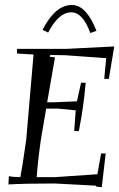

<svg xmlns="http://www.w3.org/2000/svg" viewBox="-20 -729 478 769"><path d="M150.4 -609.4Q201.2 -709 267.6 -709Q298.8 -709 323.7 -680.7Q348.6 -652.3 366.2 -605.5L341.8 -596.7Q311.5 -679.7 265.6 -679.7Q214.8 -679.7 172.9 -598.6ZM13.7 9.8 15.6 -23.4Q35.2 -19.5 61.5 -19.5Q68.4 -52.7 85 -168.9L114.3 -510.7L47.9 -514.6V-533.2H244.1L437.5 -543L416 -413.1H397.5L405.3 -496.1L241.2 -507.8L181.6 -508.8L178.7 -502L200.2 -499L168.9 -319.3H195.3L288.1 -323.2L304.7 -397.5H323.2Q318.4 -341.8 312.5 -303.7Q308.6 -270.5 295.9 -204.1H277.3L283.2 -287.1L212.9 -293.9H165L143.6 -168.9Q130.9 -79.1 127 -19.5H200.2L370.1 -31.2L384.8 -114.3H403.3L387.7 20.5L366.2 18.6L363.3 14.6L199.2 5.9Q74.2 5.9 13.7 9.8Z"/></svg>

Font: Kleymisska
Style: Regular
Weight: 500
Italic angle: -8°
Designer: gluk
Foundry: gluk
Version: Version 0.298